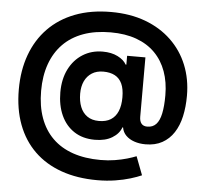

<svg xmlns="http://www.w3.org/2000/svg" viewBox="-60 -787 1135 1061"><g transform="rotate(5 507.0 -256.5)"><path d="M517.6 209.5Q406.2 209.5 318.1 178.2Q230 147 168.5 87.2Q106.9 27.3 74.7 -58.3Q42.5 -144 42.5 -252.9Q42.5 -358.4 74 -444.8Q105.5 -531.2 166 -593.5Q226.6 -655.8 314.2 -689.5Q401.9 -723.1 514.2 -723.1Q620.1 -723.1 704.3 -691.7Q788.6 -660.2 848.4 -603Q908.2 -545.9 939.7 -468.3Q971.2 -390.6 971.2 -298.3Q971.2 -236.3 959.5 -183.8Q947.8 -131.3 922.6 -92.8Q897.5 -54.2 858.6 -32.7Q819.8 -11.2 766.1 -11.2Q731.9 -11.2 703.9 -20.8Q675.8 -30.3 657.5 -48.6Q639.2 -66.9 634.8 -93.3H631.3Q618.7 -57.6 580.8 -34.7Q543 -11.7 484.9 -11.7Q418 -11.7 370.4 -42.7Q322.8 -73.7 297.6 -129.2Q272.5 -184.6 272.5 -256.8Q272.5 -330.1 300 -385Q327.6 -439.9 376.2 -470.5Q424.8 -501 486.8 -501Q535.2 -501 569.8 -483.6Q604.5 -466.3 618.7 -440.4H622.6V-489.7H724.1V-160.6Q724.1 -135.7 734.9 -122.6Q745.6 -109.4 767.6 -109.4Q797.9 -109.4 816.4 -129.2Q835 -148.9 843.5 -189.2Q852.1 -229.5 852.1 -290Q852.1 -363.3 830.8 -422.4Q809.6 -481.4 767.8 -523.7Q726.1 -565.9 664.3 -588.4Q602.5 -610.8 521.5 -610.8Q435.5 -610.8 369.4 -586.7Q303.2 -562.5 258.1 -516.4Q212.9 -470.2 189.5 -404.5Q166 -338.9 166 -255.4Q166 -171.4 189.7 -105.7Q213.4 -40 259.3 5.1Q305.2 50.3 372.3 73.5Q439.5 96.7 526.4 96.7Q567.9 96.7 605.2 90.6Q642.6 84.5 672.9 75.7Q703.1 66.9 723.1 58.6L762.2 161.1Q738.3 171.9 700.9 183.3Q663.6 194.8 616.9 202.1Q570.3 209.5 517.6 209.5ZM498.5 -117.2Q538.1 -117.2 564.2 -133.5Q590.3 -149.9 603.5 -181.4Q616.7 -212.9 616.7 -258.8Q616.7 -305.2 603.3 -334.2Q589.8 -363.3 563.7 -377.2Q537.6 -391.1 499.5 -391.1Q462.4 -391.1 436.3 -374.5Q410.2 -357.9 396.2 -328.4Q382.3 -298.8 382.3 -258.8Q382.3 -217.3 395 -185.3Q407.7 -153.3 433.6 -135.3Q459.5 -117.2 498.5 -117.2Z"/></g></svg>

Font: Inter 18pt
Style: Bold
Weight: 700
Designer: Rasmus Andersson
Foundry: rsms
Version: Version 4.001;git-66647c0bb